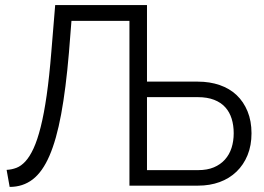

<svg xmlns="http://www.w3.org/2000/svg" viewBox="-20 -730 1038 755"><path d="M6 -62Q26 -63 44.5 -70Q63 -77 80 -95.5Q97 -114 112 -146.5Q127 -179 140 -230.5Q153 -282 163.5 -355Q174 -428 182 -528L197 -710H558V-409H758Q805 -409 844 -395.5Q883 -382 910.5 -356Q938 -330 953.5 -292Q969 -254 969 -206Q969 -158 953.5 -120Q938 -82 910 -55Q882 -28 843.5 -14Q805 0 759 0H489V-648H261L251 -522Q239 -381 220.5 -281Q202 -181 174.5 -117.5Q147 -54 108.5 -24.5Q70 5 18 5ZM759 -61Q795 -61 821 -72Q847 -83 864.5 -102.5Q882 -122 890.5 -148.5Q899 -175 899 -206Q899 -237 891 -263Q883 -289 866 -308Q849 -327 822 -337.5Q795 -348 758 -348H558V-61Z"/></svg>

Font: PTCRaleway
Style: Regular
Weight: 400
Designer: Matt McInerney, Pablo Impallari, Rodrigo Fuenzalida
Foundry: Matt McInerney, Pablo Impallari, Rodrigo Fuenzalida
Version: Version 3.000g; ttfautohint (v1.5) -l 8 -r 28 -G 28 -x 14 -D